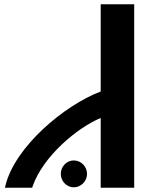

<svg xmlns="http://www.w3.org/2000/svg" viewBox="-20 -880 667 900"><path d="M452 0H609V-860H452V-451C280 -386 51 -192 6 -12L3 0H131L133 -7C182 -147 340 -280 452 -327ZM326 -128C292 -128 265 -99 265 -65C265 -31 292 -2 326 -2C360 -2 388 -31 388 -65C388 -99 360 -128 326 -128Z"/></svg>

Font: Ny Stormning
Style: Sv
Weight: 900
Designer: Robert Jablonski, Mew Too
Foundry: Cannot Into Space Fonts
Version: Version 0.90